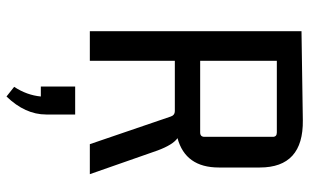

<svg xmlns="http://www.w3.org/2000/svg" viewBox="-196 -483 929 576"><g transform="rotate(90 268.0 -194.5)"><path d="M162 0H73V-635L340 -639Q482 -641 482 -510V-387Q482 -287 394 -263Q414 -249 431 -203L502 0H412L329 -243Q325 -255 313 -255H162ZM377 -561H162V-331H377Q390 -331 390 -344V-549Q390 -561 377 -561ZM239 147V44H323V131Q323 194 269 250L240 227Q265 189 269 147Z"/></g></svg>

Font: Gemunu Libre Medium
Style: Regular
Weight: 500
Designer: Puspanada Ekanayake, Sola Matas, Pathum Egodawatta, Kosala Senevirathne
Foundry: mooniak
Version: Version 1.100